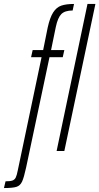

<svg xmlns="http://www.w3.org/2000/svg" viewBox="-94 -763 502 970"><path d="M-4 97 116 -474H63L71 -510H124L147 -624Q158 -674 174.5 -700Q191 -726 215.5 -734.5Q240 -743 280 -743L273 -710Q234 -710 216 -692Q198 -674 188 -627L164 -510H231L223 -474H156L38 83Q27 134 17.5 154.5Q8 175 -11 181Q-30 187 -74 187L-66 153Q-42 153 -31 149Q-20 145 -14.5 134Q-9 123 -4 97ZM192 0 348 -743H388L231 0Z"/></svg>

Font: Saira Ultra Condensed ExLight
Style: Italic
Weight: 200
Width: 1
Italic angle: -12°
Designer: Hector Gatti with collaboration of the Omnibus-Type team
Foundry: Omnibus-Type
Version: Version 1.001; ttfautohint (v1.8)